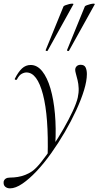

<svg xmlns="http://www.w3.org/2000/svg" viewBox="-74 -751 540 1052"><path d="M-19 281Q-35 281 -45.5 272Q-56 263 -54 244Q-48 222 -19 222Q2 222 23.5 218.5Q45 215 65 207Q85 199 101 188Q123 173 152 136.5Q181 100 213 52.5Q245 5 274 -45.5Q303 -96 324 -141Q345 -186 352 -216Q358 -243 357 -267.5Q356 -292 351 -312Q346 -332 342 -346.5Q338 -361 338 -368Q338 -380 346 -388Q354 -396 368 -396Q388 -396 395 -381.5Q402 -367 402 -345Q402 -308 386.5 -257Q371 -206 343.5 -146.5Q316 -87 281 -27Q246 33 206.5 88.5Q167 144 126.5 187Q86 230 48.5 255.5Q11 281 -19 281ZM187 108Q193 -112 161.5 -233Q130 -354 71 -354Q58 -354 44 -346Q30 -338 19 -316Q17 -312 11.5 -313.5Q6 -315 7 -319Q26 -357 46.5 -376Q67 -395 94 -395Q130 -395 157.5 -360.5Q185 -326 202.5 -266Q220 -206 227 -127.5Q234 -49 229 40ZM187 -473Q185 -470 180 -472Q175 -474 176 -476L274 -716Q276 -719 285 -722.5Q294 -726 304.5 -728.5Q315 -731 322.5 -731Q330 -731 328 -727ZM304 -473Q302 -470 297 -472Q292 -474 293 -476L391 -716Q393 -719 402 -722.5Q411 -726 421.5 -728.5Q432 -731 439.5 -731Q447 -731 445 -727Z"/></svg>

Font: Cormorant Garamond Light
Style: Italic
Weight: 300
Italic angle: -10°
Designer: Christian Thalmann (Catharsis Fonts)
Foundry: Catharsis Fonts
Version: Version 4.001